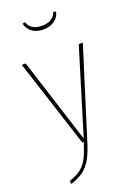

<svg xmlns="http://www.w3.org/2000/svg" viewBox="-172 -802 750 1064"><g transform="rotate(-20 202.5 -270.0)"><path d="M220 1Q201 63 182 98Q163 133 134 156Q105 179 55 195L52 177Q98 162 124 141Q150 120 165.5 89Q181 58 200 0H191L23 -519H46L206 -18L359 -519H383ZM105 -732 121 -735Q137 -684 204 -684Q236 -684 257.5 -697Q279 -710 287 -735L303 -732Q296 -700 269.5 -681Q243 -662 204 -662Q164 -662 138 -681Q112 -700 105 -732Z"/></g></svg>

Font: Fira Sans Condensed Thin
Style: Regular
Weight: 250
Width: 3
Designer: Carrois Corporate & Edenspiekermann AG
Foundry: Carrois Corporate GbR & Edenspiekermann AG
Version: Version 4.203